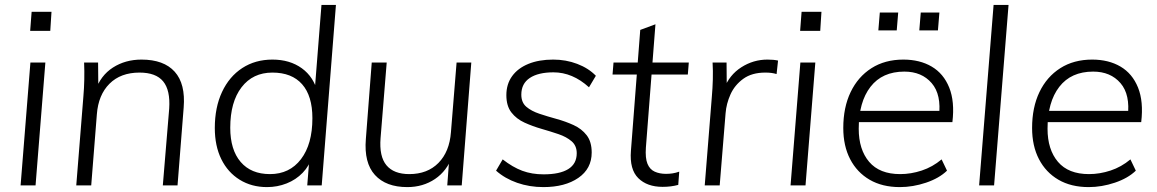

<svg xmlns="http://www.w3.org/2000/svg" viewBox="-20 -756 4720 783"><path d="M64 0 104 -501H165L125 0ZM109 -708H190L185 -630H103Z M291 0 320 -362Q326 -431 323 -501H380L381 -396L369 -386Q390 -448 440.5 -480.5Q491 -513 557 -513Q648 -513 692.5 -463.5Q737 -414 729 -317L704 0H644L670 -313Q675 -388 645.5 -424Q616 -460 549 -460Q472 -460 426.5 -414.5Q381 -369 375 -290L352 0Z M1069 7Q1006 7 957.5 -23Q909 -53 882.5 -107Q856 -161 856 -234Q856 -318 885.5 -381Q915 -444 968 -478.5Q1021 -513 1091 -513Q1162 -513 1211 -477.5Q1260 -442 1276 -377L1262 -369L1291 -736H1350L1292 0H1233L1244 -138L1254 -120Q1242 -80 1214.5 -51.5Q1187 -23 1149 -8Q1111 7 1069 7ZM1081 -46Q1161 -46 1207.5 -107Q1254 -168 1254 -274Q1254 -365 1212 -412.5Q1170 -460 1091 -460Q1011 -460 965 -400Q919 -340 919 -235Q919 -145 961.5 -95.5Q1004 -46 1081 -46Z M1641 7Q1554 7 1509 -42.5Q1464 -92 1472 -189L1496 -501H1557L1532 -193Q1526 -118 1556 -82Q1586 -46 1649 -46Q1723 -46 1768 -91.5Q1813 -137 1819 -217L1842 -501H1902L1863 0H1804L1812 -108L1825 -120Q1803 -59 1754 -26Q1705 7 1641 7Z M2196 7Q2139 7 2089 -10.5Q2039 -28 2003 -60L2030 -106Q2071 -74 2110 -59.5Q2149 -45 2197 -45Q2263 -45 2297.5 -66.5Q2332 -88 2332 -131Q2332 -162 2311 -180Q2290 -198 2257.5 -209Q2225 -220 2188.5 -230.5Q2152 -241 2119 -256Q2086 -271 2065.5 -297.5Q2045 -324 2045 -368Q2045 -413 2068.5 -445.5Q2092 -478 2135 -495.5Q2178 -513 2236 -513Q2288 -513 2334 -495.5Q2380 -478 2410 -447L2382 -400Q2315 -461 2237 -461Q2175 -461 2140.5 -438Q2106 -415 2106 -370Q2106 -338 2126.5 -320.5Q2147 -303 2180 -292Q2213 -281 2249.5 -271Q2286 -261 2319 -246Q2352 -231 2372.5 -204.5Q2393 -178 2393 -134Q2393 -68 2338.5 -30.5Q2284 7 2196 7Z M2478 -452 2482 -501H2789L2785 -452ZM2750 -56 2746 -2Q2731 2 2715.5 4Q2700 6 2682 6Q2619 6 2583 -29.5Q2547 -65 2553 -141L2591 -634L2653 -657L2614 -154Q2611 -111 2620.5 -88Q2630 -65 2650 -56Q2670 -47 2696 -47Q2710 -47 2723 -49Q2736 -51 2750 -56Z M2854 0 2883 -362Q2886 -396 2887 -431.5Q2888 -467 2886 -501H2943L2944 -381L2933 -394Q2954 -450 3003 -481.5Q3052 -513 3110 -513Q3123 -513 3133.5 -512Q3144 -511 3153 -509L3147 -454Q3137 -457 3126.5 -458.5Q3116 -460 3101 -460Q3046 -460 3011 -434.5Q2976 -409 2959 -371Q2942 -333 2939 -294L2915 0Z M3204 0 3244 -501H3305L3265 0ZM3249 -708H3330L3325 -630H3243Z M3842 -60Q3810 -29 3756.5 -11Q3703 7 3650 7Q3578 7 3526.5 -23Q3475 -53 3447 -107Q3419 -161 3419 -234Q3419 -318 3449 -380.5Q3479 -443 3534 -478Q3589 -513 3664 -513Q3731 -513 3779.5 -484.5Q3828 -456 3851 -399Q3874 -342 3864 -258H3473L3475 -304H3833L3809 -281Q3820 -370 3779.5 -417Q3739 -464 3668 -464Q3578 -464 3530 -402Q3482 -340 3482 -231Q3482 -146 3524.5 -96Q3567 -46 3651 -46Q3695 -46 3739 -60.5Q3783 -75 3820 -106ZM3735 -705H3811L3805 -632H3729ZM3568 -705H3643L3637 -632H3562Z M3973 0 4032 -736H4093L4034 0Z M4612 -60Q4580 -29 4526.5 -11Q4473 7 4420 7Q4348 7 4296.5 -23Q4245 -53 4217 -107Q4189 -161 4189 -234Q4189 -318 4219 -380.5Q4249 -443 4304 -478Q4359 -513 4434 -513Q4501 -513 4549.5 -484.5Q4598 -456 4621 -399Q4644 -342 4634 -258H4243L4245 -304H4603L4579 -281Q4590 -370 4549.5 -417Q4509 -464 4438 -464Q4348 -464 4300 -402Q4252 -340 4252 -231Q4252 -146 4294.5 -96Q4337 -46 4421 -46Q4465 -46 4509 -60.5Q4553 -75 4590 -106Z"/></svg>

Font: Muli Light
Style: Italic
Weight: 300
Italic angle: -4.541°
Designer: Vernon Adams
Foundry: Vernon Adams
Version: Version 2.100; ttfautohint (v1.8.1.43-b0c9)